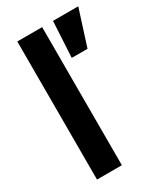

<svg xmlns="http://www.w3.org/2000/svg" viewBox="-178 -772 721 843"><g transform="rotate(-30 182.5 -350.0)"><path d="M365 -700 307 -518H227L237 -700ZM182 0H56V-700H182Z"/></g></svg>

Font: Space Grotesk Variable
Style: Regular
Weight: 400
Designer: Florian Karsten (Space Grotesk), Colophon Foundry (Space Mono)
Foundry: Florian Karsten
Version: Version 1.106